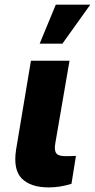

<svg xmlns="http://www.w3.org/2000/svg" viewBox="-20 -810 413 836"><path d="M50.1 -158.7 114.7 -545.5H282.7L220.2 -182.5Q218 -167.3 219.5 -157.1Q220.9 -147 226.4 -141Q231.9 -134.9 242 -132.5Q252.1 -130 267 -130Q282 -130 291.4 -130.5Q300.8 -131 310.7 -131.4L291.2 -9.6Q241.1 6 192.5 6Q113.3 6 74.9 -32.7Q36.6 -71.4 50.1 -158.7ZM223 -789.8H373.2L251.8 -620H152.7Z"/></svg>

Font: Inter P Extra Bold
Style: Italic
Weight: 800
Italic angle: 9.39999°
Designer: Rasmus Andersson
Foundry: rsms
Version: Version 3.018;git-588b23468